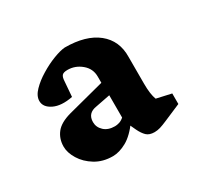

<svg xmlns="http://www.w3.org/2000/svg" viewBox="-78 -556 485 470"><g transform="rotate(-30 164.5 -321.0)"><path d="M120.6 -176.3Q92.3 -176.3 71.3 -189.2Q50.3 -202.1 38.8 -220.9Q27.3 -239.7 27.3 -256.8Q27.3 -278.8 39.8 -294.9Q52.2 -311 82.5 -319.3L185.5 -346.2V-363.8Q185.5 -386.2 168.2 -400.6Q150.9 -415 129.4 -415Q117.7 -415 113.8 -410.4Q109.9 -405.8 109.4 -395L106 -352.1Q72.8 -345.7 52.2 -355.7Q31.7 -365.7 31.7 -383.3Q31.7 -397.5 45.4 -411.6Q59.1 -425.8 78.9 -437.7Q98.6 -449.7 118.4 -457.3Q138.2 -464.8 150.9 -465.8Q210.4 -465.8 243.2 -439.5Q275.9 -413.1 274.9 -367.7V-292Q274.9 -262.2 281.2 -246.1L322.8 -236.8V-207L274.9 -186.5Q262.7 -181.2 254.4 -178.7Q246.1 -176.3 238.3 -176.3Q223.6 -176.3 215.8 -183.8Q208 -191.4 201.7 -204.6L188.5 -232.9L201.2 -228.5Q180.2 -199.2 159.4 -187.7Q138.7 -176.3 120.6 -176.3ZM161.6 -237.3Q167 -237.3 173.6 -239.3Q180.2 -241.2 187 -247.1V-310.1L146.5 -302.2Q119.6 -298.3 119.6 -272.9Q119.6 -258.3 130.9 -247.8Q142.1 -237.3 161.6 -237.3Z"/></g></svg>

Font: Lateef SemiBold
Style: Regular
Weight: 600
Designer: SIL International
Foundry: SIL International
Version: Version 4.200